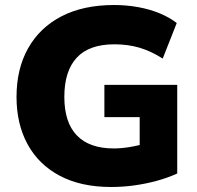

<svg xmlns="http://www.w3.org/2000/svg" viewBox="-20 -736 787 767"><path d="M424 11Q303 11 218.5 -34Q134 -79 90 -160Q46 -241 46 -349Q46 -461 92.5 -543.5Q139 -626 226 -671Q313 -716 436 -716Q485 -716 532 -707.5Q579 -699 618.5 -682.5Q658 -666 686 -644L630 -502Q583 -532 537 -545.5Q491 -559 437 -559Q336 -559 286.5 -505.5Q237 -452 237 -349Q237 -247 287 -195Q337 -143 435 -143Q465 -143 500.5 -149Q536 -155 572 -166L538 -97V-268H397V-397H688V-43Q651 -26 607.5 -14Q564 -2 517.5 4.5Q471 11 424 11Z"/></svg>

Font: Nunito Sans 12pt Black
Style: Regular
Weight: 900
Designer: Vernon Adams
Foundry: Vernon Adams
Version: Version 3.101;gftools[0.9.27]